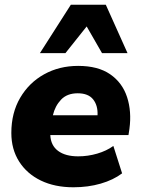

<svg xmlns="http://www.w3.org/2000/svg" viewBox="-20 -782 596 813"><path d="M291 11Q212 11 153 -17.5Q94 -46 61 -98Q28 -150 28 -219Q28 -304 65.5 -368Q103 -432 167 -467.5Q231 -503 311 -503Q395 -503 446.5 -467.5Q498 -432 518 -371Q538 -310 528 -236L524 -210H193Q195 -166 226 -143Q257 -120 311 -120Q352 -120 391.5 -131.5Q431 -143 460 -164L497 -48Q460 -20 406.5 -4.5Q353 11 291 11ZM309 -387Q264 -387 238.5 -360Q213 -333 204 -294H393Q395 -335 374.5 -361Q354 -387 309 -387ZM149 -557 280 -762H428L520 -557H412L347 -670L257 -557Z"/></svg>

Font: Nunito Sans Black
Style: Italic
Weight: 900
Italic angle: -9°
Designer: Vernon Adams
Foundry: Vernon Adams
Version: Version 3.006; ttfautohint (v1.8.3)